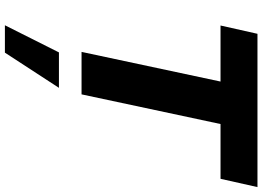

<svg xmlns="http://www.w3.org/2000/svg" viewBox="-160 -580 1045 764"><g transform="rotate(90 362.0 -197.5)"><path d="M186 0 304 -553H81L114 -700H724L691 -553H473L355 0ZM80 305 188 90H329L189 305Z"/></g></svg>

Font: Red Hat Text
Style: Italic
Weight: 300
Italic angle: -12°
Designer: Pentagram, MCKL
Foundry: Pentagram, MCKL
Version: Version 1.023